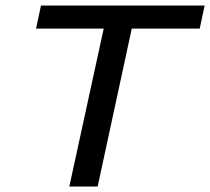

<svg xmlns="http://www.w3.org/2000/svg" viewBox="-20 -678 764 698"><path d="M706 -574H459L335 0H232L357 -574H111L129 -658H724Z"/></svg>

Font: Ysabeau Infant Semibold
Style: Italic
Weight: 600
Italic angle: -12°
Designer: Christian Thalmann (Catharsis Fonts)
Version: Version 0.003